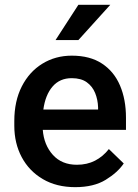

<svg xmlns="http://www.w3.org/2000/svg" viewBox="-20 -770 576 800"><path d="M293.5 9.8Q215.3 9.8 158.2 -23.9Q101.1 -57.6 70.3 -115.5Q39.6 -173.3 39.6 -246.1V-265.6Q39.6 -348.6 70.8 -409.9Q102.1 -471.2 156.5 -504.6Q210.9 -538.1 279.3 -538.1Q355 -538.1 405 -505.1Q455.1 -472.2 480 -413.8Q504.9 -355.5 504.9 -279.3V-229H158.2Q163.1 -166 200.2 -124.8Q237.3 -83.5 300.3 -83.5Q342.8 -83.5 376 -100.6Q409.2 -117.7 433.6 -148.9L495.6 -88.9Q470.2 -51.3 420.4 -20.8Q370.6 9.8 293.5 9.8ZM278.8 -444.3Q229 -444.3 199 -409.4Q168.9 -374.5 160.6 -313.5H388.7V-322.8Q387.7 -354.5 376.5 -382.3Q365.2 -410.2 341.6 -427.2Q317.9 -444.3 278.8 -444.3ZM211.4 -603 306.6 -750H439.5L306.6 -603Z"/></svg>

Font: Vazirmatn RD FD Medium
Style: Regular
Weight: 500
Designer: Saber Rastikerdar
Foundry: Saber Rastikerdar
Version: Version 33.003